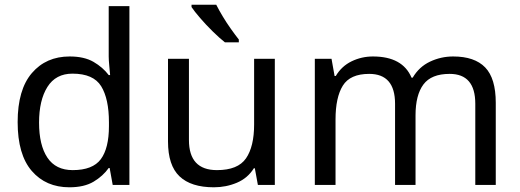

<svg xmlns="http://www.w3.org/2000/svg" viewBox="-20 -786 2208 816"><path d="M275 10Q175 10 115 -59.5Q55 -129 55 -267Q55 -405 115.5 -475.5Q176 -546 276 -546Q338 -546 377.5 -523Q417 -500 442 -467H448Q447 -480 444.5 -505.5Q442 -531 442 -546V-760H530V0H459L446 -72H442Q418 -38 378 -14Q338 10 275 10ZM289 -63Q374 -63 408.5 -109.5Q443 -156 443 -250V-266Q443 -366 410 -419.5Q377 -473 288 -473Q217 -473 181.5 -416.5Q146 -360 146 -265Q146 -169 181.5 -116Q217 -63 289 -63Z M1148 -536V0H1076L1063 -71H1059Q1033 -29 987 -9.5Q941 10 889 10Q792 10 743 -36.5Q694 -83 694 -185V-536H783V-191Q783 -63 902 -63Q991 -63 1025.5 -113Q1060 -163 1060 -257V-536ZM899 -766Q910 -744 926.5 -716.5Q943 -689 961.5 -663Q980 -637 995 -618V-606H936Q913 -624 884 -652.5Q855 -681 830.5 -709.5Q806 -738 794 -756V-766Z M1906 -546Q1997 -546 2042 -499.5Q2087 -453 2087 -349V0H2000V-345Q2000 -472 1891 -472Q1813 -472 1779.5 -427Q1746 -382 1746 -296V0H1659V-345Q1659 -472 1549 -472Q1468 -472 1437 -422Q1406 -372 1406 -278V0H1318V-536H1389L1402 -463H1407Q1432 -505 1474.5 -525.5Q1517 -546 1565 -546Q1691 -546 1729 -456H1734Q1761 -502 1807.5 -524Q1854 -546 1906 -546Z"/></svg>

Font: Noto Sans Ogham
Style: Regular
Weight: 400
Designer: Monotype Design Team
Foundry: Monotype Imaging Inc.
Version: Version 2.001; ttfautohint (v1.8.4.7-5d5b)